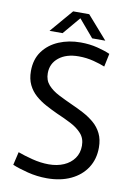

<svg xmlns="http://www.w3.org/2000/svg" viewBox="-98 -960 720 1034"><g transform="rotate(10 262.0 -443.0)"><path d="M232.3 12Q178 12 126.7 -1.1Q75.3 -14.2 42.2 -28L58.9 -99.9Q92.4 -87.4 138.8 -75.5Q185.3 -63.6 229.2 -63.6Q275.5 -63.6 311.4 -79.3Q347.2 -94.9 367.9 -123.9Q388.6 -152.9 388.6 -193.2Q388.6 -233.1 365.3 -259.1Q342.1 -285.1 305.1 -304.1Q268.2 -323.1 226.6 -340.8Q194 -355.8 162.4 -372.9Q130.8 -389.9 104.7 -412.8Q78.7 -435.7 63.4 -467.3Q48.1 -498.9 48.1 -542.1Q48.1 -606.3 80.3 -650.3Q112.6 -694.3 166.7 -717.2Q220.8 -740 285.8 -740Q334.9 -740 377.7 -729.2Q420.4 -718.4 447.8 -706.1L432.7 -634.2Q408.9 -644.2 370.1 -654.3Q331.2 -664.4 288.6 -664.4Q220.7 -664.4 180.1 -631.8Q139.5 -599.3 139.5 -546.3Q139.5 -508 162 -482.8Q184.5 -457.6 220.6 -439.1Q256.6 -420.6 296.6 -402.6Q329.8 -387.9 362.3 -370.8Q394.8 -353.6 421.7 -330.7Q448.6 -307.8 464.4 -275.6Q480.3 -243.3 480.3 -199Q480.3 -135.9 449.5 -88.3Q418.7 -40.7 362.9 -14.4Q307.2 12 232.3 12ZM109.2 -772.4 216.3 -897.8H304.1L414.2 -772.4H342.4L261.2 -867.9L180.6 -772.4Z"/></g></svg>

Font: Murecho Thin
Style: Regular
Weight: 100
Designer: Neil Summerour
Foundry: Positype
Version: Version 1.010